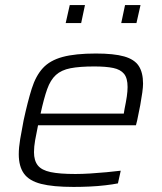

<svg xmlns="http://www.w3.org/2000/svg" viewBox="-20 -729 637 757"><path d="M270 8Q189 8 142 -4Q95 -16 74.5 -44.5Q54 -73 54 -121Q54 -147 59.5 -180Q65 -213 73 -254Q89 -328 105 -379Q121 -430 149 -460.5Q177 -491 227 -504.5Q277 -518 358 -518Q429 -518 469.5 -506.5Q510 -495 527 -469Q544 -443 544 -399Q544 -386 541 -364Q538 -342 533 -314.5Q528 -287 521 -255L516 -235H130Q123 -202 118.5 -176Q114 -150 114 -129Q114 -96 129 -77Q144 -58 179.5 -50.5Q215 -43 277 -43Q304 -43 336 -45Q368 -47 400 -50Q432 -53 456 -56L445 -6Q425 -2 395.5 1.5Q366 5 333.5 6.5Q301 8 270 8ZM140 -281H468L471 -299Q477 -328 480 -348.5Q483 -369 483 -386Q483 -421 469 -438Q455 -455 426.5 -461Q398 -467 352 -467Q294 -467 258 -460Q222 -453 200.5 -433.5Q179 -414 166 -377.5Q153 -341 140 -281ZM458 -638 473 -709H534L518 -638ZM239 -638 255 -709H315L300 -638Z"/></svg>

Font: Saira SemiExpanded Light
Style: Italic
Weight: 300
Width: 6
Italic angle: -12°
Designer: Hector Gatti with collaboration of the Omnibus-Type team
Foundry: Omnibus-Type
Version: Version 1.101